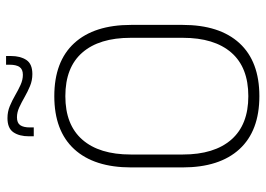

<svg xmlns="http://www.w3.org/2000/svg" viewBox="-138 -706 854 617"><g transform="rotate(-90 288.5 -397.0)"><path d="M288.5 10Q177 10 118.2 -54Q59.5 -118 59.5 -237V-402Q59.5 -521 118.2 -585Q177 -649 288.5 -649Q400 -649 458.8 -585Q517.5 -521 517.5 -402V-237Q517.5 -118 458.8 -54Q400 10 288.5 10ZM288.5 -25.5Q381 -25.5 428.5 -80.2Q476 -135 476 -236V-403.5Q476 -504.5 428.5 -559Q381 -613.5 288.5 -613.5Q196.5 -613.5 148.8 -559Q101 -504.5 101 -403.5V-236Q101 -135 148.8 -80.2Q196.5 -25.5 288.5 -25.5ZM359.5 -719.5Q339 -719.5 321 -727Q303 -734.5 286 -744.2Q269 -754 252.8 -761.5Q236.5 -769 220.5 -769Q202.5 -769 195.2 -758.5Q188 -748 188 -727.5V-715H159.5V-730.5Q159.5 -761.5 172.5 -780.5Q185.5 -799.5 218 -799.5Q238.5 -799.5 256.5 -792Q274.5 -784.5 291.2 -774.8Q308 -765 324.5 -757.5Q341 -750 357 -750Q375 -750 382.2 -760.8Q389.5 -771.5 389.5 -792V-804H417.5V-788Q417.5 -758 404.8 -738.8Q392 -719.5 359.5 -719.5Z"/></g></svg>

Font: Anek Gurmukhi ExtraLight
Style: Regular
Weight: 250
Designer: Sarang Kulkarni (Gurmukhi), Yesha Goshar (Latin)
Foundry: Ek Type
Version: Version 1.003